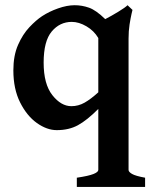

<svg xmlns="http://www.w3.org/2000/svg" viewBox="-20 -489 588 743"><path d="M277.3 234.4V198.7Q323.2 191.9 341.8 184.3Q360.4 176.8 360.4 168.5V-67.4Q316.4 -23.4 281.5 -4.4Q246.6 14.6 199.7 14.6Q161.6 14.6 122.8 -12.9Q84 -40.5 57.9 -92.5Q31.7 -144.5 31.7 -216.8Q31.7 -273.9 49.8 -315.2Q67.9 -356.4 93.8 -383.8Q119.6 -411.1 142.6 -426.3Q169.9 -444.3 204.6 -456.5Q239.3 -468.8 269 -468.8Q297.4 -468.8 324.5 -459.2Q351.6 -449.7 387.2 -415Q410.2 -426.8 437.5 -443.4Q464.8 -460 473.6 -468.8L492.7 -450.7Q492.7 -450.7 489 -435.1Q485.4 -419.4 481.4 -394.3Q477.5 -369.1 477.5 -339.4V168.5Q477.5 176.3 491 184.1Q504.4 191.9 541.5 198.7V234.4ZM256.3 -78.1Q283.2 -78.1 307.4 -91.8Q331.5 -105.5 360.4 -131.8V-341.8Q343.8 -370.1 314.5 -387.2Q285.2 -404.3 257.8 -404.3Q211.4 -404.3 180.2 -367.2Q148.9 -330.1 148.9 -246.6Q148.9 -163.6 182.6 -120.8Q216.3 -78.1 256.3 -78.1Z"/></svg>

Font: David Libre
Style: Bold
Weight: 700
Designer: Ismar David, J. Victor Gaultney, Annie Olsen and Meir Sadan
Foundry: Monotype Imaging Inc. & SIL International
Version: Version 1.100; ttfautohint (v1.8.4.7-5d5b)